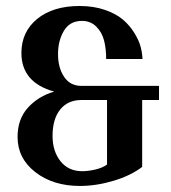

<svg xmlns="http://www.w3.org/2000/svg" viewBox="-20 -616 566 635"><path d="M243.2 -596.2Q289.6 -596.2 326.9 -583.3Q364.3 -570.3 386.7 -551Q409.2 -531.7 424.3 -507.1Q439.5 -482.4 445.1 -461.2Q450.7 -439.9 451.2 -420.9H331.1Q331.1 -455.1 324.2 -481.9Q317.4 -508.8 298.6 -527.8Q279.8 -546.9 251 -546.9Q210.9 -546.9 191.4 -514.2Q171.9 -481.4 171.9 -437Q171.9 -392.1 191.9 -362.1Q211.9 -332 249 -332H505.9V-285.2H450.2V-64Q412.6 -35.2 355.5 -18.1Q298.3 -1 244.1 -1Q155.8 -1 96.9 -46.6Q38.1 -92.3 38.1 -163.1Q38.1 -222.2 72.5 -260Q106.9 -297.9 159.2 -313Q50.8 -343.3 50.8 -440.9Q50.8 -510.7 103 -553.5Q155.3 -596.2 243.2 -596.2ZM334 -71.8V-285.2H249Q204.6 -285.2 179.2 -253.9Q153.8 -222.7 153.8 -166Q153.8 -116.2 179.9 -83Q206.1 -49.8 252 -49.8Q272 -49.8 295.7 -55.4Q319.3 -61 334 -71.8Z"/></svg>

Font: Wesal
Style: Regular
Weight: 500
Designer: Ahmed zaza
Foundry: Ahmed zaza
Version: Version 2.01